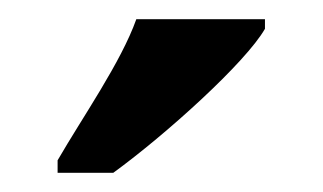

<svg xmlns="http://www.w3.org/2000/svg" viewBox="-20 -786 336 200"><path d="M40 -619V-606H98C153 -646 236 -721 256 -756V-766H122C106 -721 66 -664 40 -619Z"/></svg>

Font: Noto Serif Georgian ExtraCondensed Bold
Style: Regular
Weight: 700
Width: 2
Designer: Monotype Design Team, Akaki Razmadze
Foundry: Google LLC
Version: Version 2.003